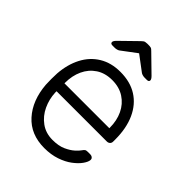

<svg xmlns="http://www.w3.org/2000/svg" viewBox="-208 -839 962 962"><g transform="rotate(45 273.0 -357.5)"><path d="M274 10Q177 10 120 -53.5Q63 -117 55 -220Q54 -235 54 -260Q54 -285 55 -300Q60 -368 87 -420Q114 -472 161.5 -501Q209 -530 274 -530Q344 -530 393 -499Q442 -468 468.5 -410Q495 -352 495 -272V-257Q495 -247 488.5 -241Q482 -235 472 -235H116Q116 -235 116 -231Q116 -227 116 -225Q118 -180 137 -139.5Q156 -99 191 -73.5Q226 -48 274 -48Q317 -48 345.5 -61Q374 -74 391 -89.5Q408 -105 413 -113Q422 -126 427 -128.5Q432 -131 443 -131H459Q468 -131 474.5 -125.5Q481 -120 480 -111Q479 -97 464.5 -76.5Q450 -56 423.5 -36Q397 -16 359 -3Q321 10 274 10ZM116 -291H434V-295Q434 -345 415 -385Q396 -425 360 -448.5Q324 -472 274 -472Q224 -472 188.5 -448.5Q153 -425 134.5 -385Q116 -345 116 -295ZM152 -595Q138 -595 138 -606Q138 -614 150 -626L237 -711Q248 -722 255 -723.5Q262 -725 269 -725H279Q287 -725 294 -723.5Q301 -722 311 -711L398 -626Q410 -614 410 -606Q410 -595 396 -595H379Q373 -595 365.5 -597Q358 -599 354 -602L274 -662L194 -602Q190 -599 182.5 -597Q175 -595 169 -595Z"/></g></svg>

Font: Rubik Light Light
Style: Regular
Weight: 300
Version: Version 2.101